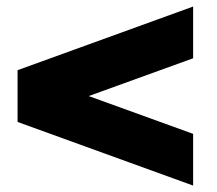

<svg xmlns="http://www.w3.org/2000/svg" viewBox="-20 -641 675 598"><path d="M581.5 -63 34.7 -261.2V-422.4L581.5 -620.6V-459.5L256.3 -341.8L581.5 -224.1Z"/></svg>

Font: Schibsted Grotesk Black
Style: Regular
Weight: 900
Designer: Bakken & Baeck AS, Henrik Kongsvoll
Foundry: Schibsted ASA
Version: Version 1.100;gftools[0.9.25]